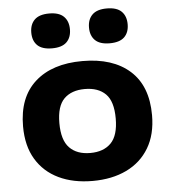

<svg xmlns="http://www.w3.org/2000/svg" viewBox="-55 -842 805 903"><g transform="rotate(-5 347.0 -391.0)"><path d="M346.5 10.5Q255 10.5 186.5 -22.2Q118 -55 80 -118.2Q42 -181.5 42 -273.5Q42 -410.5 122.8 -483Q203.5 -555.5 346.5 -555.5Q490 -555.5 570.5 -483.5Q651 -411.5 651 -273.5Q651 -182.5 613 -119Q575 -55.5 506.5 -22.5Q438 10.5 346.5 10.5ZM346.5 -121.5Q409.5 -121.5 444.5 -157.2Q479.5 -193 479.5 -273Q479.5 -354 444.5 -388.8Q409.5 -423.5 346.5 -423.5Q283.5 -423.5 248.5 -388.8Q213.5 -354 213.5 -274Q213.5 -193.5 248.5 -157.5Q283.5 -121.5 346.5 -121.5ZM482.5 -627.5Q436 -627.5 413.8 -649.2Q391.5 -671 391.5 -709.5Q391.5 -748 413.8 -770Q436 -792 482.5 -792Q529.5 -792 551.8 -770Q574 -748 574 -709.5Q574 -671 551.8 -649.2Q529.5 -627.5 482.5 -627.5ZM210.5 -627.5Q163.5 -627.5 141.2 -649.2Q119 -671 119 -709.5Q119 -748 141.2 -770Q163.5 -792 210.5 -792Q257 -792 279.2 -770Q301.5 -748 301.5 -709.5Q301.5 -671 279.2 -649.2Q257 -627.5 210.5 -627.5Z"/></g></svg>

Font: Encode Sans Expanded Expanded
Style: Bold
Weight: 700
Width: 7
Designer: Multiple Designers
Foundry: Impallari Type
Version: Version 3.000; ttfautohint (v1.8.3) -l 8 -r 50 -G 200 -x 14 